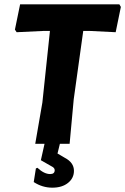

<svg xmlns="http://www.w3.org/2000/svg" viewBox="-20 -665 579 888"><path d="M257 0 246 45 280 65Q322 87 322 125Q322 159 294.5 181Q267 203 222 203Q176 203 136 177L146 114L153 111Q184 140 212 140Q233 140 233 122Q233 111 218 104L169 76L186 0H143L176 -191L211 -522H183L57 -516L49 -528L73 -645H532L539 -633L515 -516L393 -522H365L321 -206L302 0Z"/></svg>

Font: Alegreya Sans SC ExtraBold
Style: Italic
Weight: 800
Italic angle: -7°
Designer: Juan Pablo del Peral
Foundry: Huerta Tipografica
Version: Version 2.007